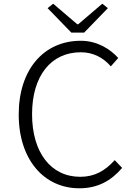

<svg xmlns="http://www.w3.org/2000/svg" viewBox="-20 -1002 740 1036"><path d="M237 -958 365 -826H434L562 -958L532 -982L402 -871H397L267 -982ZM81 -384C81 -139 219 14 408 14C508 14 580 -27 639 -96L599 -138C546 -79 489 -48 413 -48C254 -48 153 -180 153 -386C153 -591 254 -720 416 -720C484 -720 538 -690 578 -644L618 -689C576 -736 506 -782 416 -782C218 -782 81 -629 81 -384Z"/></svg>

Font: Kawkab Mono Light
Style: Regular
Weight: 300
Monospace: yes
Designer: Abdullah Arif
Foundry: Abdullah Arif
Version: Version 1.000;PS 000.500;hotconv 1.0.88;makeotf.lib2.5.64775